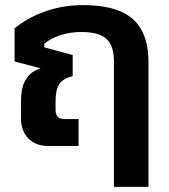

<svg xmlns="http://www.w3.org/2000/svg" viewBox="-20 -570 662 750"><path d="M425 160H560V-326C560 -494 465 -550 303 -550C185 -550 92 -505 37 -459V-330L139 -303C77 -284 62 -233 62 -172V-106C62 -44 103 0 165 0H287V-105H234C208 -105 197 -115 197 -142V-171C197 -233 211 -259 264 -273V-355L153 -385V-399C183 -425 236 -445 296 -445C389 -445 425 -413 425 -329Z"/></svg>

Font: Kanit Medium
Style: Regular
Weight: 500
Designer: Katatrad Team
Foundry: CadsonDemak
Version: Version 1.000;PS 001.000;hotconv 1.0.88;makeotf.lib2.5.64775